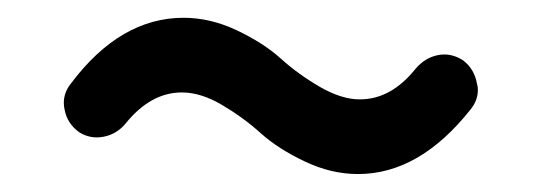

<svg xmlns="http://www.w3.org/2000/svg" viewBox="-20 -479 609 216"><path d="M382.8 -283.2Q352.5 -283.2 322.8 -297.4Q293 -311.5 273.4 -329.1Q253.9 -346.7 230 -360.8Q206.1 -375 184.6 -375Q149.4 -375 121.1 -339.8Q111.3 -328.1 96.7 -325.2Q82 -322.3 69.3 -330.1Q55.7 -339.8 52.7 -355.5Q51.8 -359.4 51.8 -363.3Q51.8 -375 59.6 -384.8Q115.2 -459 186.5 -459Q216.8 -459 246.6 -444.8Q276.4 -430.7 295.9 -413.1Q315.4 -395.5 339.8 -381.3Q364.3 -367.2 384.8 -367.2Q419.9 -367.2 447.3 -401.4Q458 -414.1 472.7 -417Q487.3 -419.9 501 -411.1Q513.7 -401.4 516.6 -384.8Q517.6 -381.8 517.6 -377.9Q517.6 -366.2 509.8 -356.4Q452.1 -283.2 382.8 -283.2Z"/></svg>

Font: Gen Jyuu Gothic P Medium
Style: Regular
Weight: 500
Designer: [Source Han Sans]
Ryoko NISHIZUKA  (kana & ideographs); Paul D. Hunt (Latin, Greek & Cyrillic); Wenlong ZHANG  (bopomofo
Version: Version 1.002.20150607